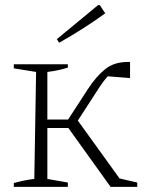

<svg xmlns="http://www.w3.org/2000/svg" viewBox="-20 -730 572 750"><path d="M34 0V-15Q52 -20 73 -24.5Q94 -29 114 -31L121 -449L34 -463V-479H245V-466Q208 -454 165 -449V-263H246L324 -383Q356 -432 391 -460Q426 -488 479 -488Q483 -488 488 -488V-425L401 -432Q390 -420 378.5 -404Q367 -388 356 -370L284 -259L447 -33L516 -17V0H412L247 -230H165V-31L245 -17V0ZM211 -563 202 -577 363 -710H370L391 -678Q347 -646 302 -617.5Q257 -589 211 -563Z"/></svg>

Font: Piazzolla ExtraLight
Style: Regular
Weight: 200
Designer: Juan Pablo del Peral
Foundry: Huerta Tipografica
Version: Version 1.330